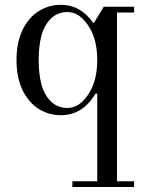

<svg xmlns="http://www.w3.org/2000/svg" viewBox="-20 -459 597 778"><path d="M138.7 -415Q178.2 -439.5 227.1 -439.5Q306.2 -439.5 356.9 -367.2H361.3L400.4 -431.6H523.4V-408.2H454.1V275.4H523.4V298.8H273.4V275.4H374V-79.1L367.2 -80.1Q315.4 7.8 227.1 7.8Q178.2 7.8 138.7 -16.6Q95.2 -43.5 71 -94.7Q46.9 -146 46.9 -215.8Q46.9 -285.6 71 -336.9Q95.2 -388.2 138.7 -415ZM253.9 -21.5Q300.8 -21.5 337.4 -75.9Q374 -130.4 374 -215.8Q374 -301.3 337.4 -355.7Q300.8 -410.2 253.9 -410.2Q212.9 -410.2 185.8 -383.1Q158.7 -356 147.7 -314Q136.7 -272 136.7 -215.8Q136.7 -159.7 147.7 -117.7Q158.7 -75.7 185.8 -48.6Q212.9 -21.5 253.9 -21.5Z"/></svg>

Font: Theano Didot
Style: Regular
Weight: 400
Designer: Alexey Kryukov
Version: Version 2.0